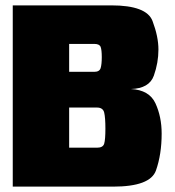

<svg xmlns="http://www.w3.org/2000/svg" viewBox="-20 -695 652 715"><path d="M27.5 0V-675H394.5Q526 -675 548 -616.8Q570 -558.5 570 -510.5Q570 -461.5 553 -413.5Q536 -365.5 467.5 -363.5Q536 -360 559 -310Q582 -260 582 -197.5Q582 -120.5 560.8 -60.2Q539.5 0 401 0ZM237.5 -145H341.5Q363.5 -145 368 -160Q372.5 -175 372.5 -216Q372.5 -257 368 -275.8Q363.5 -294.5 341 -294.5H237.5ZM237.5 -427.5H331Q350.5 -427.5 354.8 -441.5Q359 -455.5 359 -482.2Q359 -509 354.8 -520.2Q350.5 -531.5 331 -531.5H237.5Z"/></svg>

Font: Anybody Black
Style: Regular
Weight: 900
Designer: Tyler Finck
Foundry: Etcetera Type Company
Version: Version 1.010; ttfautohint (v1.8.3) -l 8 -r 50 -G 200 -x 14 